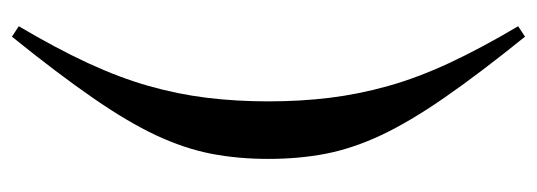

<svg xmlns="http://www.w3.org/2000/svg" viewBox="-309 -468 900 322"><g transform="rotate(-90 141.0 -307.0)"><path d="M132 -307Q132 -253 138 -204Q144 -155 157.8 -106Q171.5 -57 196.2 -3.8Q221 49.5 258 112L240.5 123.5Q178 46 137.8 -12.2Q97.5 -70.5 75.2 -118Q53 -165.5 44.2 -210.5Q35.5 -255.5 35.5 -307Q35.5 -358 44.2 -403Q53 -448 75.2 -495.5Q97.5 -543 137.8 -601.2Q178 -659.5 240.5 -737L258 -725.5Q221 -663 196.2 -609.5Q171.5 -556 157.8 -507.5Q144 -459 138 -410Q132 -361 132 -307Z"/></g></svg>

Font: Newsreader 60pt SemiBold
Style: Regular
Weight: 600
Designer: Hugues Gentile
Foundry: Production Type
Version: Version 1.003